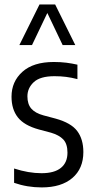

<svg xmlns="http://www.w3.org/2000/svg" viewBox="-20 -828 418 858"><path d="M166.5 9.5Q101.5 9.5 43 -11V-75Q107.5 -54 165.5 -54Q223 -54 252.2 -77.8Q281.5 -101.5 281.5 -146Q281.5 -185 262.8 -204.8Q244 -224.5 208 -235L153.5 -249.5Q88 -267.5 59.8 -303.5Q31.5 -339.5 31.5 -396Q31.5 -463.5 80.2 -507.2Q129 -551 220.5 -551Q250.5 -551 276.2 -547.8Q302 -544.5 326 -539V-474.5Q298.5 -481.5 274.8 -484.5Q251 -487.5 223.5 -487.5Q159.5 -487.5 131 -461Q102.5 -434.5 102.5 -397.5Q102.5 -362.5 120 -342.5Q137.5 -322.5 174 -312.5L228.5 -298Q297.5 -279 325 -242.5Q352.5 -206 352.5 -148.5Q352.5 -74.5 303.2 -32.5Q254 9.5 166.5 9.5ZM66.5 -626.5 156.5 -808H226.5L316.5 -626.5H260L191.5 -770L123 -626.5Z"/></svg>

Font: Encode Sans Cnd
Style: Regular
Weight: 400
Width: 3
Designer: Multiple Designers
Foundry: Impallari Type
Version: Version 3.002; ttfautohint (v1.8.3) -l 8 -r 50 -G 200 -x 14 